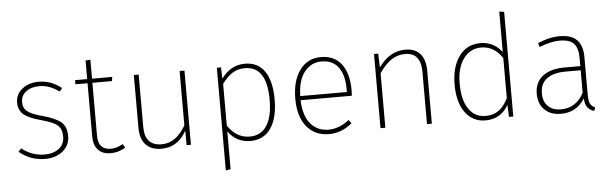

<svg xmlns="http://www.w3.org/2000/svg" viewBox="-55 -940 4265 1341"><g transform="rotate(-5 2078.0 -269.5)"><path d="M231 -531Q317 -531 390 -473L371 -450Q303 -500 233 -500Q175 -500 139 -472.5Q103 -445 103 -399Q103 -356 133 -333Q163 -310 239 -290Q330 -265 366.5 -232.5Q403 -200 403 -136Q403 -71 354 -30.5Q305 10 228 10Q128 10 48 -56L68 -78Q142 -21 228 -21Q290 -21 329 -51Q368 -81 368 -135Q368 -188 338.5 -214Q309 -240 223 -263Q139 -285 103.5 -315.5Q68 -346 68 -400Q68 -457 114.5 -494Q161 -531 231 -531Z M778 -46 793 -20Q745 10 688 10Q633 10 601.5 -23Q570 -56 570 -119V-491H485V-520H570V-650L604 -653V-520H746L741 -491H604V-121Q604 -21 691 -21Q735 -21 778 -46Z M1252 -520V0H1222L1221 -101Q1159 10 1045 10Q974 10 935.5 -31Q897 -72 897 -149V-520H931V-152Q931 -21 1050 -21Q1150 -21 1218 -139V-520Z M1676 -531Q1767 -531 1814.5 -462Q1862 -393 1862 -264Q1862 -135 1812 -62.5Q1762 10 1669 10Q1570 10 1513 -71V194L1479 200V-520H1508L1511 -441Q1577 -531 1676 -531ZM1667 -21Q1745 -21 1786 -83.5Q1827 -146 1827 -264Q1827 -500 1674 -500Q1622 -500 1585.5 -476Q1549 -452 1513 -404V-111Q1574 -21 1667 -21Z M2403 -283Q2403 -261 2401 -243H2042Q2046 -132 2094 -76.5Q2142 -21 2220 -21Q2292 -21 2364 -76L2382 -52Q2309 10 2220 10Q2121 10 2063.5 -60.5Q2006 -131 2006 -256Q2006 -383 2061 -457Q2116 -531 2208 -531Q2304 -531 2353.5 -464.5Q2403 -398 2403 -283ZM2369 -272V-295Q2369 -390 2329.5 -445Q2290 -500 2210 -500Q2139 -500 2092 -442.5Q2045 -385 2042 -272Z M2800 -531Q2870 -531 2905.5 -489.5Q2941 -448 2941 -371V0H2907V-366Q2907 -501 2797 -501Q2741 -501 2698 -470.5Q2655 -440 2615 -382V0H2581V-520H2610L2614 -423Q2690 -531 2800 -531Z M3478 -739 3512 -734V0H3482L3478 -85Q3425 10 3317 10Q3228 10 3175.5 -61.5Q3123 -133 3123 -258Q3123 -381 3177.5 -456Q3232 -531 3327 -531Q3420 -531 3478 -455ZM3319 -21Q3375 -21 3412.5 -48.5Q3450 -76 3478 -131V-413Q3421 -500 3330 -500Q3253 -500 3205.5 -435.5Q3158 -371 3159 -258Q3159 -146 3202 -83.5Q3245 -21 3319 -21Z M4043 -111Q4043 -63 4053 -43.5Q4063 -24 4087 -14L4079 10Q4047 1 4031 -21Q4015 -43 4014 -84Q3956 10 3847 10Q3773 10 3731 -32Q3689 -74 3689 -144Q3689 -224 3744.5 -267Q3800 -310 3895 -310H4009V-368Q4009 -436 3980 -468Q3951 -500 3880 -500Q3820 -500 3738 -468L3729 -496Q3812 -531 3882 -531Q3965 -531 4004 -491Q4043 -451 4043 -371ZM3849 -21Q3955 -21 4009 -123V-281H3902Q3818 -281 3771.5 -246.5Q3725 -212 3725 -145Q3725 -86 3758 -53.5Q3791 -21 3849 -21Z"/></g></svg>

Font: Fira Sans UltraLight
Style: Regular
Weight: 200
Designer: Carrois Corporate & Edenspiekermann AG
Foundry: Carrois Corporate GbR & Edenspiekermann AG
Version: Version 4.106;PS 004.106;hotconv 1.0.70;makeotf.lib2.5.58329